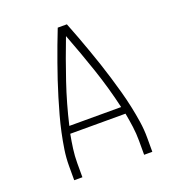

<svg xmlns="http://www.w3.org/2000/svg" viewBox="-133 -841 866 947"><g transform="rotate(-20 300.0 -367.5)"><path d="M95 0V-74Q95 -117 101.5 -159.5Q108 -202 117 -244Q126 -286 137.5 -327.5Q149 -369 161.5 -410.5Q174 -452 187.5 -492.5Q201 -533 215.5 -573.5Q230 -614 245 -654.5Q260 -695 276 -735H324Q340 -695 355 -654.5Q370 -614 384.5 -573.5Q399 -533 412.5 -492.5Q426 -452 438.5 -410.5Q451 -369 462.5 -327.5Q474 -286 483 -244Q492 -202 498.5 -159.5Q505 -117 505 -74V0H462V-74Q462 -111 457 -148Q452 -185 445 -222H155Q148 -185 143 -148Q138 -111 138 -74V0ZM436 -260Q411 -368 375.5 -473Q340 -578 300 -682Q260 -578 224.5 -473Q189 -368 164 -260Z"/></g></svg>

Font: Zed Sans Extralight Extended
Style: Regular
Weight: 200
Width: 7
Designer: Belleve Invis
Foundry: Belleve Invis
Version: Version 1.0.0; ttfautohint (v1.8.4)